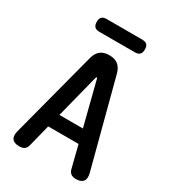

<svg xmlns="http://www.w3.org/2000/svg" viewBox="-220 -1036 1040 1161"><g transform="rotate(30 300.0 -455.5)"><path d="M218 -276H382L305 -579Q303 -586 300 -586Q297 -586 295 -579ZM445 -27 406 -182H194L155 -27Q150 -8 137.5 1Q125 10 101 10Q66 10 52 -8.5Q38 -27 48 -65L206 -667Q216 -704 239 -722Q262 -740 300 -740Q338 -740 361 -722Q384 -704 394 -667L552 -65Q562 -27 547.5 -8.5Q533 10 499 10Q475 10 462.5 0.5Q450 -9 445 -27ZM176 -832Q153 -832 142.5 -843Q132 -854 132 -877Q132 -900 142.5 -910.5Q153 -921 176 -921H423Q446 -921 457 -910.5Q468 -900 468 -877Q468 -854 457 -843Q446 -832 423 -832Z"/></g></svg>

Font: Maple Mono NL SemiBold
Style: Regular
Weight: 600
Monospace: yes
Designer: subframe7536
Version: Version 7.000